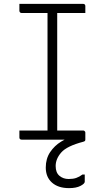

<svg xmlns="http://www.w3.org/2000/svg" viewBox="-20 -720 540 990"><path d="M275 -20H222L225 -31Q225 -51 225 -72Q225 -93 225 -114Q225 -185 225 -255.5Q225 -326 225 -396.5Q225 -467 225 -538Q225 -609 225 -680H281L275 -669Q275 -653 275 -636Q275 -619 275 -602Q275 -529 275 -456.5Q275 -384 275 -311Q275 -238 275 -165.5Q275 -93 275 -20ZM420 0H91Q88 0 86 -1Q84 -2 82.5 -3.5Q81 -5 80.5 -7Q80 -9 80 -11Q80 -18 80 -23.5Q80 -29 80 -35Q80 -41 80 -47H409Q412 -47 414.5 -45.5Q417 -44 418.5 -41.5Q420 -39 420 -36Q420 -30 420 -24Q420 -18 420 -12.5Q420 -7 420 0ZM80 -700H409Q414 -700 417 -697Q420 -694 420 -689Q420 -684 420 -679.5Q420 -675 420 -671Q420 -667 420 -662.5Q420 -658 420 -653H91Q86 -653 83 -656.5Q80 -660 80 -664Q80 -669 80 -673.5Q80 -678 80 -682Q80 -686 80 -690.5Q80 -695 80 -700ZM367 -19Q376 -21 388.5 -16.5Q401 -12 420 0Q420 4 418 6.5Q416 9 409 11Q325 33 296 66Q267 99 267 136Q267 170 286.5 186.5Q306 203 334 203Q357 203 373 197.5Q389 192 405 180H417Q417 185 417 191.5Q417 198 417 204Q417 210 417 217Q417 227 395 238.5Q373 250 336 250Q280 250 248 221.5Q216 193 216 144Q216 98 238.5 64.5Q261 31 295.5 10Q330 -11 367 -19Z"/></svg>

Font: Recursive Sans Linear Light
Style: Regular
Weight: 300
Version: Version 1.085